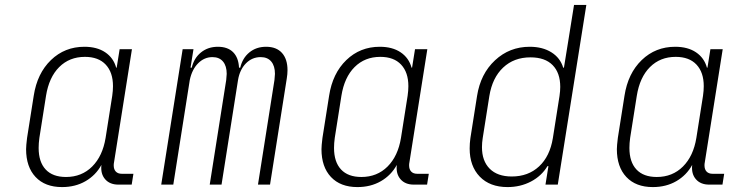

<svg xmlns="http://www.w3.org/2000/svg" viewBox="-20 -750 3040 780"><path d="M522 -44 515 0H461Q426 0 407 -22Q388 -44 392 -80Q369 -38 327.5 -14Q286 10 232 10Q163 10 124.5 -31Q86 -72 86 -144Q86 -158 90 -190L117 -361Q131 -452 187 -506Q243 -560 323 -560Q374 -560 407.5 -537.5Q441 -515 452 -475H454L466 -550H516L443 -89Q442 -85 442 -78Q442 -62 450.5 -53Q459 -44 475 -44ZM436 -361Q439 -382 439 -400Q439 -456 409.5 -487.5Q380 -519 325 -519Q262 -519 220.5 -477.5Q179 -436 167 -361L140 -190Q137 -168 137 -149Q137 -92 165.5 -61.5Q194 -31 248 -31Q312 -31 354.5 -73.5Q397 -116 409 -190Z M1148 -465Q1148 -449 1145 -431L1077 0H1028L1095 -425Q1097 -443 1097 -450Q1097 -482 1082 -500Q1067 -518 1039 -518Q1004 -518 979 -492.5Q954 -467 947 -425L880 0H832L899 -425Q901 -443 901 -450Q901 -482 886 -500Q871 -518 843 -518Q810 -518 785 -493Q760 -468 751 -425L684 0H635L722 -550H766L754 -475H759Q768 -514 796.5 -537Q825 -560 865 -560Q905 -560 927 -538Q949 -516 951 -475H956Q965 -514 993 -537Q1021 -560 1061 -560Q1103 -560 1125.5 -535Q1148 -510 1148 -465Z M1722 -44 1715 0H1661Q1626 0 1607 -22Q1588 -44 1592 -80Q1569 -38 1527.5 -14Q1486 10 1432 10Q1363 10 1324.5 -31Q1286 -72 1286 -144Q1286 -158 1290 -190L1317 -361Q1331 -452 1387 -506Q1443 -560 1523 -560Q1574 -560 1607.5 -537.5Q1641 -515 1652 -475H1654L1666 -550H1716L1643 -89Q1642 -85 1642 -78Q1642 -62 1650.5 -53Q1659 -44 1675 -44ZM1636 -361Q1639 -382 1639 -400Q1639 -456 1609.5 -487.5Q1580 -519 1525 -519Q1462 -519 1420.5 -477.5Q1379 -436 1367 -361L1340 -190Q1337 -168 1337 -149Q1337 -92 1365.5 -61.5Q1394 -31 1448 -31Q1512 -31 1554.5 -73.5Q1597 -116 1609 -190Z M2312 -730H2362L2246 0H2196L2208 -75H2204Q2180 -35 2137 -12.5Q2094 10 2042 10Q1970 10 1929 -32.5Q1888 -75 1888 -147Q1888 -167 1891 -189L1918 -360Q1932 -450 1991 -505Q2050 -560 2132 -560Q2184 -560 2220 -537.5Q2256 -515 2268 -475H2271L2288 -580ZM2253 -360Q2256 -380 2256 -397Q2256 -454 2225 -485.5Q2194 -517 2135 -517Q2068 -517 2024 -475.5Q1980 -434 1968 -360L1941 -189Q1938 -170 1938 -152Q1938 -96 1969.5 -64.5Q2001 -33 2059 -33Q2126 -33 2170 -74Q2214 -115 2226 -189Z M2922 -44 2915 0H2861Q2826 0 2807 -22Q2788 -44 2792 -80Q2769 -38 2727.5 -14Q2686 10 2632 10Q2563 10 2524.5 -31Q2486 -72 2486 -144Q2486 -158 2490 -190L2517 -361Q2531 -452 2587 -506Q2643 -560 2723 -560Q2774 -560 2807.5 -537.5Q2841 -515 2852 -475H2854L2866 -550H2916L2843 -89Q2842 -85 2842 -78Q2842 -62 2850.5 -53Q2859 -44 2875 -44ZM2836 -361Q2839 -382 2839 -400Q2839 -456 2809.5 -487.5Q2780 -519 2725 -519Q2662 -519 2620.5 -477.5Q2579 -436 2567 -361L2540 -190Q2537 -168 2537 -149Q2537 -92 2565.5 -61.5Q2594 -31 2648 -31Q2712 -31 2754.5 -73.5Q2797 -116 2809 -190Z"/></svg>

Font: JetBrains Mono Extra Light
Style: Italic
Weight: 200
Italic angle: -9°
Monospace: yes
Designer: Philipp Nurullin, Konstantin Bulenkov
Foundry: JetBrains
Version: 2.002